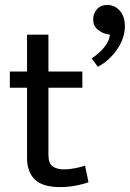

<svg xmlns="http://www.w3.org/2000/svg" viewBox="-20 -761 528 781"><path d="M315 -404H177V-131Q177 -96 194.5 -84Q212 -72 240 -72Q260 -72 284 -76.5Q308 -81 326 -87L340 -20Q320 -12 289 -6Q258 0 224 0Q154 0 122 -30.5Q90 -61 90 -119V-404H20V-470H90V-620H177V-470H315ZM409 -624Q394 -627 376.5 -641.5Q359 -656 359 -682Q359 -706 374.5 -723.5Q390 -741 418 -741Q430 -741 442 -736Q454 -731 464.5 -720.5Q475 -710 481.5 -693.5Q488 -677 488 -653Q488 -630 480 -606.5Q472 -583 457 -561Q442 -539 422 -520.5Q402 -502 378 -489L353 -524Q381 -541 403 -567.5Q425 -594 427 -620Z"/></svg>

Font: Mukta Malar
Style: Regular
Weight: 400
Designer: Aadarsh Rajan, Girish Dalvi, Yashodeep Gholap
Foundry: Ek Type
Version: Version 2.538;PS 1.000;hotconv 16.6.51;makeotf.lib2.5.65220;